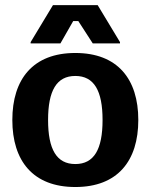

<svg xmlns="http://www.w3.org/2000/svg" viewBox="-20 -720 590 752"><path d="M100 -550H216.7L266.7 -637.5H286.7L343.3 -550H450V-555L362.5 -700H187.5L100 -555ZM275 12.5C440.8 12.5 521.7 -90 521.7 -250C521.7 -410 440.8 -512.5 275 -512.5C109.2 -512.5 28.3 -410 28.3 -250C28.3 -90 109.2 12.5 275 12.5ZM275 -77.5C201.7 -77.5 168.3 -135 168.3 -250C168.3 -365 201.7 -422.5 275 -422.5C348.3 -422.5 381.7 -365 381.7 -250C381.7 -135 348.3 -77.5 275 -77.5Z"/></svg>

Font: Familjen Grotesk GF
Style: Bold
Weight: 700
Designer: Anders Wikstroem, Jonas Baeckman, Matilda Gysing, Kristian Moeller
Foundry: Familjen STHLM AB
Version: Version 2.000; Beta; Release 4; Build 6